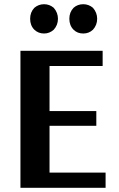

<svg xmlns="http://www.w3.org/2000/svg" viewBox="-20 -891 564 911"><path d="M189 -732Q162 -732 143 -750Q123 -770 123 -802Q123 -833 143 -854Q163 -871 189 -871Q215 -871 235 -854Q255 -831 255 -802Q255 -772 235 -750Q215 -732 189 -732ZM375 -732Q347 -732 329 -750Q309 -770 309 -802Q309 -833 329 -854Q348 -871 375 -871Q401 -871 421 -854Q441 -831 441 -802Q441 -772 421 -750Q402 -732 375 -732ZM77 0V-650H467V-578H215V-364H437V-294H215V-72H481V0Z"/></svg>

Font: Arsenal
Style: Bold
Weight: 700
Designer: Andrij Shevchenko
Foundry: Stairsfor
Version: Version 2.001;PS 002.001;hotconv 1.0.88;makeotf.lib2.5.64775